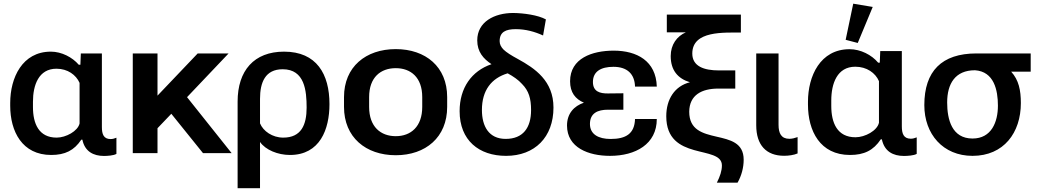

<svg xmlns="http://www.w3.org/2000/svg" viewBox="-20 -828 5611 1038"><path d="M256.8 9.8C331.5 9.8 380.9 -14.6 419.4 -72.8H425.3C438.5 -8.8 485.4 15.1 542 15.1C559.6 15.1 594.2 13.2 609.4 3.9V-83.5C599.1 -79.1 588.9 -76.2 578.1 -76.2C540 -76.2 530.8 -103 530.8 -141.1V-539.1H417L414.6 -478H405.8C371.1 -518.6 313 -548.8 254.9 -548.8C100.1 -548.8 35.2 -407.2 35.2 -271.5V-256.3C35.2 -117.7 99.6 9.8 256.8 9.8ZM286.1 -84C189.5 -84 158.2 -160.2 158.2 -249V-278.3C158.2 -367.7 189 -456.5 285.2 -456.5C345.7 -456.5 391.1 -423.3 410.2 -379.9V-160.6C400.9 -119.1 336.4 -84 286.1 -84Z M1215.8 -539.1H1048.8L831.5 -311V-539.1H697.8V0H831.5V-134.8L906.2 -212.9L1077.6 0H1232.4L991.2 -302.7Z M1264.6 189.5H1385.7V-60.5C1415.5 -17.6 1481.9 9.8 1547.4 9.8C1710 9.8 1761.2 -129.4 1761.2 -265.1C1761.2 -427.2 1691.9 -548.8 1515.6 -548.8C1353.5 -548.8 1264.6 -446.3 1264.6 -278.8ZM1511.2 -84C1452.6 -84 1402.8 -119.1 1385.7 -161.1V-293.5C1385.7 -382.3 1413.6 -453.6 1508.3 -453.6C1627.4 -453.6 1637.7 -337.4 1637.7 -246.1C1637.7 -152.8 1608.4 -84 1511.2 -84Z M2119.6 11.2C2281.2 11.2 2397.5 -85.9 2397.5 -250V-303.2C2397.5 -466.8 2281.2 -562.5 2119.6 -562.5C1957.5 -562.5 1839.8 -466.8 1839.8 -303.2V-250C1839.8 -85.9 1957.5 11.2 2119.6 11.2ZM2119.6 -91.8C2038.1 -91.8 1975.6 -142.6 1975.6 -250V-303.2C1975.6 -410.2 2038.1 -459.5 2119.6 -459.5C2200.7 -459.5 2262.7 -409.7 2262.7 -303.2V-250C2262.7 -143.1 2200.7 -91.8 2119.6 -91.8Z M2715.8 14.6C2871.1 14.6 2972.2 -86.4 2972.2 -246.6C2972.2 -390.6 2873 -458 2779.3 -509.3C2744.1 -528.3 2717.8 -544.9 2702.1 -560.1C2689 -573.7 2681.2 -587.9 2681.2 -605.5C2681.2 -655.3 2713.9 -670.4 2768.6 -670.4C2821.8 -670.4 2871.1 -656.7 2916 -636.2L2931.2 -723.1C2888.7 -746.6 2810.5 -757.3 2754.4 -757.8C2652.8 -757.8 2560.1 -710 2560.1 -609.9C2560.1 -547.4 2593.3 -510.3 2637.2 -481C2529.3 -444.3 2464.8 -352.5 2464.8 -227.1C2464.8 -69.3 2569.3 14.6 2715.8 14.6ZM2802.2 -374C2838.9 -336.9 2851.1 -295.4 2851.1 -232.9C2851.1 -137.2 2807.6 -77.1 2713.9 -77.1C2622.6 -77.1 2585.4 -145.5 2585.4 -233.4C2585.4 -339.8 2636.7 -405.3 2724.6 -431.6C2754.9 -415 2782.2 -396.5 2802.2 -374Z M3277.8 14.6C3416 14.6 3530.8 -48.8 3530.8 -184.6H3413.1C3410.6 -105.5 3364.3 -76.7 3281.2 -76.7C3215.8 -76.7 3169.4 -101.6 3169.4 -157.7C3169.4 -216.3 3211.4 -234.9 3266.6 -234.9H3350.1V-323.7L3266.6 -322.8C3223.1 -322.3 3185.5 -333 3185.5 -384.8C3185.5 -440.9 3228 -466.8 3296.4 -466.8C3370.6 -466.8 3411.1 -428.2 3413.1 -359.9H3530.8C3526.9 -498 3423.8 -554.2 3297.9 -554.2C3181.2 -554.2 3062 -512.7 3062 -388.7C3062 -327.6 3090.8 -292.5 3136.7 -272.9C3083.5 -254.9 3045.4 -214.4 3045.4 -149.4C3045.4 -29.3 3162.1 14.6 3277.8 14.6Z M3967.3 159.7C3988.3 123 4000.5 79.1 4000.5 35.6C4000.5 -149.4 3706.1 -25.9 3706.1 -224.1C3707 -314.5 3773.9 -349.1 3863.3 -349.1H3955.1V-447.3H3866.2C3787.1 -447.3 3722.7 -468.8 3722.7 -538.6C3722.7 -664.1 3896.5 -650.9 3985.4 -652.3V-749H3585V-653.3H3688C3639.6 -632.3 3606 -586.9 3606 -524.9C3606 -448.7 3644 -403.3 3710 -383.3C3627.4 -362.8 3582 -291.5 3582 -199.7C3582 47.4 3882.8 -47.4 3882.8 66.4C3882.8 95.7 3872.6 125.5 3855.5 159.7Z M4219.2 14.2C4243.7 14.2 4272 10.3 4292 1.5V-86.9C4277.8 -82 4263.7 -77.6 4247.6 -77.6C4203.6 -77.6 4189 -107.4 4189 -153.3V-539.1H4068.4V-150.9C4068.4 -43.5 4122.6 14.2 4219.2 14.2Z M4575.2 9.8C4651.9 9.8 4702.1 -15.1 4741.7 -74.7H4747.6C4761.2 -9.3 4808.6 15.1 4866.7 15.1C4885.3 15.1 4920.4 13.2 4936 3.9V-85.4C4925.3 -81.1 4915 -78.1 4904.3 -78.1C4865.2 -78.1 4855.5 -105.5 4855.5 -144.5V-551.8H4738.8L4736.3 -489.3H4727.5C4692.4 -531.2 4632.8 -562 4572.8 -562C4414.6 -562 4348.1 -417 4348.1 -277.8V-262.2C4348.1 -120.1 4413.6 9.8 4575.2 9.8ZM4617.2 -595.7 4698.2 -790.5 4592.8 -808.1 4551.8 -612.8ZM4605 -85.9C4506.3 -85.9 4474.1 -163.6 4474.1 -255.4V-284.7C4474.1 -376.5 4505.9 -467.3 4604 -467.3C4666 -467.3 4712.9 -433.6 4731.9 -389.2V-164.6C4722.7 -121.6 4656.7 -85.9 4605 -85.9Z M5237.8 14.6C5406.7 14.6 5499 -110.8 5499 -270.5C5499 -340.3 5487.8 -395 5446.8 -440.4H5552.2V-539.1H5258.8C5070.8 -539.1 4977.1 -442.9 4977.1 -259.8C4977.1 -103 5078.1 14.6 5237.8 14.6ZM5237.8 -79.1C5126 -79.1 5100.6 -182.1 5100.6 -273.9C5100.6 -375 5143.6 -448.2 5251 -448.2C5354 -441.4 5375 -340.8 5375 -256.8C5375 -168.5 5340.3 -79.1 5237.8 -79.1Z"/></svg>

Font: Winston SemiBold
Style: Regular
Weight: 600
Designer: Vernon Adams, Kim Jin-seong, David Berlow, Cristiano Sobral
Foundry: The Winston Project Authors
Version: Version 3.004